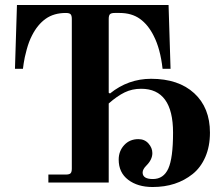

<svg xmlns="http://www.w3.org/2000/svg" viewBox="-20 -732 894 770"><path d="M40 -456H72L75 -478C77 -492.7 81 -511 87 -533C93 -555 100 -573.7 108 -589C122.7 -618.3 141 -640.8 163 -656.5C185 -672.2 212 -680 244 -680C253.3 -680 259.7 -678.3 263 -675C266.3 -671.7 268 -665.3 268 -656V-56C268 -46.7 266.3 -40.3 263 -37C259.7 -33.7 253.3 -32 244 -32H174V0H416V-317C438.7 -337 460 -351.8 480 -361.5C500 -371.2 522 -376 546 -376C631.3 -376 674 -317.3 674 -200C674 -132 667.7 -84 655 -56C642.3 -28 621.7 -14 593 -14C565.7 -14 552 -22.7 552 -40C552 -48.7 557 -58 567 -68C583 -84 591 -100.7 591 -118C591 -132 585.8 -144.8 575.5 -156.5C565.2 -168.2 551.7 -174 535 -174C511.7 -174 492.7 -166 478 -150C463.3 -134 456 -114.7 456 -92C456 -57.3 468.7 -30.3 494 -11C519.3 8.3 552 18 592 18C624 18 653.3 13.7 680 5C706.7 -3.7 730.8 -16.7 752.5 -34C774.2 -51.3 791.2 -74.2 803.5 -102.5C815.8 -130.8 822 -163.3 822 -200C822 -266.7 801 -319.3 759 -358C717 -396.7 659.3 -416 586 -416C524.7 -416 469.7 -396.3 421 -357L416 -360V-656C416 -665.3 417.7 -671.7 421 -675C424.3 -678.3 430.7 -680 440 -680H460C492 -680 519 -672.2 541 -656.5C563 -640.8 581.3 -618.3 596 -589C614 -554.3 626 -510 632 -456H664L656 -712H48Z"/></svg>

Font: Km Standard TT
Style: Bold
Weight: 700
Designer: Alexey Kryukov <alexios@thessalonica.org.ru>
Version: Version 2.0.2